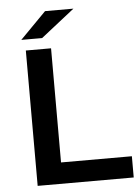

<svg xmlns="http://www.w3.org/2000/svg" viewBox="-56 -866 664 910"><g transform="rotate(-5 275.5 -411.0)"><path d="M86 -644H206V-101H543V0H86ZM193 -822H328L168 -696H69Z"/></g></svg>

Font: Montserrat Ace
Style: Bold
Weight: 600
Designer: Julieta Ulanovsky
Foundry: Julieta Ulanovsky
Version: Version 1